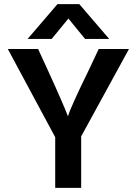

<svg xmlns="http://www.w3.org/2000/svg" viewBox="-20 -912 664 932"><path d="M312 -822 231 -723H114L259 -892H365L510 -723H393ZM606 -674 374 -250V0H248V-246L18 -674H165L210 -576Q249 -491 274 -433.5Q299 -376 304 -362L310 -347Q319 -384 413 -576L459 -674Z"/></svg>

Font: Hind Semibold
Style: Regular
Weight: 600
Designer: Manushi Parikh, Satya Rajpurohit
Foundry: Indian Type Foundry
Version: Version 1.201;PS 1.0;hotconv 1.0.78;makeotf.lib2.5.61930; tt